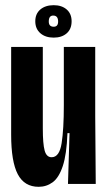

<svg xmlns="http://www.w3.org/2000/svg" viewBox="-20 -709 413 740"><path d="M129 11Q74 11 48.5 -37.5Q23 -86 23 -190V-528H145V-214Q145 -155 152 -129Q159 -103 179 -103Q209 -103 217.5 -157Q226 -211 226 -303V-528H347V-262L349 0H242L248 -196H240Q237 -114 222 -69Q207 -24 183 -6.5Q159 11 129 11ZM187 -564Q155 -564 135.5 -581Q116 -598 116 -627Q116 -656 135.5 -672.5Q155 -689 187 -689Q218 -689 237 -672.5Q256 -656 256 -627Q256 -597 237 -580.5Q218 -564 187 -564ZM187 -606Q204 -606 204 -626Q204 -649 185 -649Q168 -649 168 -626Q168 -606 187 -606Z"/></svg>

Font: Bricolage Grotesque 96pt Condensed SemiBold
Style: Regular
Weight: 600
Width: 3
Designer: Mathieu Triay
Foundry: Atelier Triay
Version: Version 1.001; ttfautohint (v1.8.4.7-5d5b);gftools[0.9.33.de